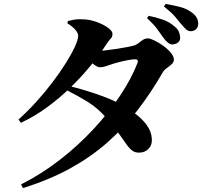

<svg xmlns="http://www.w3.org/2000/svg" viewBox="-20 -880 1040 985"><path d="M867 -652Q855 -651 843.5 -659.5Q832 -668 820 -684Q805 -705 787.5 -729.5Q770 -754 734 -787L743 -799Q782 -791 816 -779Q850 -767 873 -746Q890 -733 896.5 -719.5Q903 -706 904 -690Q906 -674 895.5 -664Q885 -654 867 -652ZM88 66Q193 13 287 -60Q381 -133 459.5 -217.5Q538 -302 596 -389Q654 -476 685 -556Q693 -576 672 -576Q661 -576 636.5 -571.5Q612 -567 587.5 -560.5Q563 -554 549 -549Q533 -544 520.5 -539.5Q508 -535 492 -535Q480 -535 460.5 -550Q441 -565 419 -583L439 -622Q455 -620 465.5 -619.5Q476 -619 487 -619Q498 -619 524 -622Q550 -625 580 -629.5Q610 -634 635 -639Q660 -644 670 -647Q688 -655 704 -669Q720 -683 738 -683Q750 -683 772 -672.5Q794 -662 817 -645.5Q840 -629 856 -610Q872 -591 872 -574Q872 -561 860.5 -550.5Q849 -540 835.5 -530.5Q822 -521 815 -509Q754 -403 684 -312.5Q614 -222 529 -147.5Q444 -73 338 -15Q232 43 98 85ZM697 -97Q675 -96 660.5 -106Q646 -116 631 -136.5Q616 -157 593.5 -189.5Q571 -222 532 -268Q484 -324 432.5 -356Q381 -388 323 -417L338 -438Q371 -430 414.5 -417Q458 -404 505 -387Q552 -370 593 -348Q635 -326 672.5 -298Q710 -270 733.5 -237.5Q757 -205 759 -167Q761 -136 742.5 -117Q724 -98 697 -97ZM75 -267Q121 -308 165.5 -357Q210 -406 249 -457.5Q288 -509 317.5 -556Q347 -603 364 -640Q381 -677 381 -697Q381 -711 365.5 -728.5Q350 -746 326 -760L328 -772Q343 -776 359 -779Q375 -782 401 -781Q438 -781 474 -768Q510 -755 533.5 -738Q557 -721 557 -707Q557 -691 549 -683Q541 -675 527 -655Q493 -602 446 -544.5Q399 -487 342.5 -432Q286 -377 222 -330Q158 -283 87 -250ZM961 -720Q946 -719 934.5 -729.5Q923 -740 909 -757Q895 -774 878.5 -794Q862 -814 821 -847L830 -860Q875 -852 905 -844Q935 -836 958 -820Q977 -808 986.5 -793.5Q996 -779 997 -760Q997 -742 987 -731.5Q977 -721 961 -720Z"/></svg>

Font: Noto Serif JP ExtraLight ExtraBold
Style: Regular
Weight: 800
Version: Version 2.003-H1;hotconv 1.1.1;makeotfexe 2.6.0